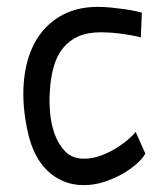

<svg xmlns="http://www.w3.org/2000/svg" viewBox="-20 -529 477 559"><path d="M265 -509Q283 -509 303 -507Q323 -505 341 -502.5Q359 -500 373 -497Q387 -494 393 -492L390 -420Q385 -422 372 -424.5Q359 -427 342.5 -429.5Q326 -432 307.5 -433.5Q289 -435 273 -435Q235 -435 208 -423Q181 -411 163 -388.5Q145 -366 136 -333.5Q127 -301 125 -261Q123 -238 125.5 -204.5Q128 -171 138.5 -140.5Q149 -110 169.5 -88.5Q190 -67 225 -67Q250 -67 275 -76.5Q300 -86 320.5 -99Q341 -112 355.5 -125Q370 -138 375 -145L403 -82Q398 -71 381 -55Q364 -39 339.5 -24.5Q315 -10 285 0Q255 10 224 10Q190 10 163 -2Q136 -14 116 -34Q96 -54 82.5 -81.5Q69 -109 62 -140Q44 -218 49 -285.5Q54 -353 80 -402.5Q106 -452 153 -480.5Q200 -509 265 -509Z"/></svg>

Font: Panefresco 400wt
Style: Regular
Weight: 400
Foundry: Campivisivi & Chank Co
Version: Version 1.002